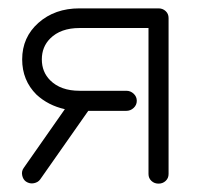

<svg xmlns="http://www.w3.org/2000/svg" viewBox="-20 -426 480 459"><path d="M359 13Q349 13 342 6.5Q335 0 335 -10V-359H170Q125 -359 100 -334Q80 -314 80 -284Q80 -254 100 -234Q125 -209 170 -209H282Q292 -209 299.5 -202Q307 -195 307 -185Q307 -175 299.5 -168Q292 -161 282 -161H191L76 3Q71 10 61 12Q51 14 42 8Q35 3 33 -7Q31 -17 37 -25L135 -165Q95 -174 67 -200Q33 -234 33 -284Q33 -337 72 -371.5Q111 -406 170 -406H359Q369 -406 376 -399.5Q383 -393 383 -383V-10Q383 0 376 6.5Q369 13 359 13Z"/></svg>

Font: Zen Kurenaido
Style: Regular
Weight: 400
Designer: Yoshimichi Ohira
Foundry: Positype
Version: Version 1.001